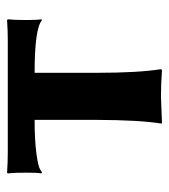

<svg xmlns="http://www.w3.org/2000/svg" viewBox="12 -483 474 538"><g transform="rotate(-90 249.0 -214.0)"><path d="M182.1 -354Q126 -354 88.9 -349.1Q51.8 -344.2 43 -338.4L34.2 -333L32.2 -335.9Q34.2 -345.7 34.2 -377.9Q34.2 -410.2 32.2 -429.2L34.2 -431.2Q64 -429.2 88.9 -429.2H407.2Q432.1 -429.2 461.9 -431.2L463.9 -429.2Q461.9 -410.2 461.9 -378.2Q461.9 -346.2 463.9 -335.9L461.9 -333Q439 -354 314 -354V-180.2Q314 -63 324.2 0L321.8 2.9Q281.7 0 248 0L172.9 2.9L171.9 0Q181.6 -60.1 182.1 -180.2Z"/></g></svg>

Font: Linux Biolinum
Style: Bold
Weight: 700
Designer: Philipp H. Poll
Foundry: Philipp H. Poll
Version: Version 1.3.2 ; ttfautohint (v0.9)